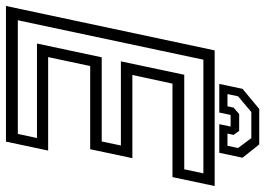

<svg xmlns="http://www.w3.org/2000/svg" viewBox="-160 -747 890 644"><g transform="rotate(90 285.0 -425.0)"><path d="M-17 0 132 -700H587L557 -558.5H243.5L214.5 -424H493.5L463.5 -282.5H184.5L154.5 -141.5H468L438 0ZM31 -39.8H412.2L426 -104H109L155.2 -321.2H437.5L451 -385.5H168.8L213.8 -598H530.8L544.5 -662.2H163.2ZM447.5 -849.5 492 -793.5 475.5 -715.5H379.5L387.5 -753.5H348.5L340.5 -715.5H244.5L261 -793.5L328.5 -849.5ZM426.2 -823H338.8L286 -778.5L278.5 -743H319.5L324 -763.5L345.5 -782.2H402L415.5 -763.5L411 -743H452L459.5 -778.5Z"/></g></svg>

Font: Tourney Thin
Style: Italic
Weight: 100
Italic angle: -12°
Designer: Tyler Finck
Foundry: Etcetera Type Co
Version: Version 1.015